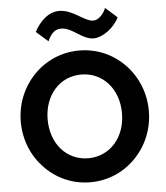

<svg xmlns="http://www.w3.org/2000/svg" viewBox="-69 -1166 1074 1243"><g transform="rotate(-5 468.0 -545.0)"><path d="M570.5 -910C625 -910 702.5 -962.5 736 -1032.5L660 -1100C652.5 -1080 641 -1062.5 625.5 -1047.5C610 -1032.5 593.5 -1025 577 -1025C551 -1025 518 -1044.5 481.5 -1066C445 -1087.5 405 -1106.5 363 -1106.5C329.5 -1106.5 298 -1095 269.5 -1071.5C240.5 -1048 217.5 -1018.5 200 -984L277 -916.5C284 -935 294.5 -952.5 309 -968C323.5 -983.5 342 -991.5 365 -991.5C399.5 -991.5 433 -972 467 -950.5C500.5 -929 534.5 -910 570.5 -910ZM468.5 16C584 16 687 -30.5 763 -109C839 -187 884.5 -293.5 884.5 -412C884.5 -530.5 839 -637 763 -715.5C687 -793.5 584 -840 468.5 -840C353 -840 250 -793.5 174 -715.5C98 -637 52.5 -530.5 52.5 -412C52.5 -293.5 98 -187 174 -109C250 -30.5 353 16 468.5 16ZM468 -140C328.5 -140 227 -253.5 227 -412C227 -570.5 328.5 -684 468 -684C608 -684 710 -570.5 710 -412C710 -253.5 608 -140 468 -140Z"/></g></svg>

Font: Spartan
Style: Bold
Weight: 700
Designer: Matt Bailey, Mirko Velimirovic
Foundry: Matt Bailey
Version: Version 1.003